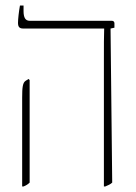

<svg xmlns="http://www.w3.org/2000/svg" viewBox="-20 -667 490 693"><path d="M355 6H360C370 2 379 -2 385 -8L379 -564L393 -567V-583C393 -589 389 -592 383 -592H87C72 -592 65 -603 65 -627V-647H52C48 -625 45 -597 45 -585C45 -571 49 -564 64 -564H356V-563C355 -541 355 -502 355 -444ZM60 6H65C75 2 81 -2 87 -8V-378L83 -382L72 -375C62 -368 60 -352 60 -314Z"/></svg>

Font: Noto Serif Hebrew Condensed Thin
Style: Regular
Weight: 100
Width: 3
Designer: Monotype Design Team
Foundry: Monotype Imaging Inc.
Version: Version 2.004